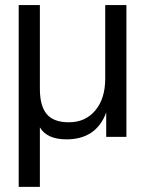

<svg xmlns="http://www.w3.org/2000/svg" viewBox="-20 -536 568 752"><path d="M240.2 9.8Q164.1 9.8 136.2 -37.1V195.8H53.2V-516.1H136.2V-188Q136.2 -121.6 162.8 -89.4Q189.5 -57.1 250 -57.1Q314.5 -57.1 353.3 -103.5Q392.1 -149.9 392.1 -228V-516.1H475.1V0H396V-95.2Q356.9 9.8 240.2 9.8Z"/></svg>

Font: Creato Display
Style: Regular
Weight: 400
Version: Version 1.000